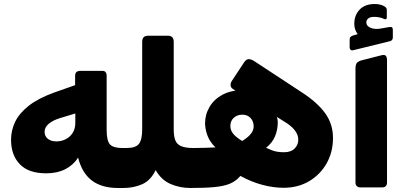

<svg xmlns="http://www.w3.org/2000/svg" viewBox="-20 -928 2029 956"><path d="M567 8Q486 8 437 -29.5Q388 -67 369 -143Q345 -106 305 -85.5Q265 -65 210 -65Q122 -65 78.5 -110.5Q35 -156 35 -232Q35 -278 55 -320.5Q75 -363 122 -400.5Q169 -438 249 -467L354 -504V-550Q354 -563 360.5 -569Q367 -575 379 -575H491Q501 -575 506 -568.5Q511 -562 511 -553V-282Q511 -227 527.5 -209Q544 -191 590 -191H610Q617 -191 621 -186.5Q625 -182 625 -175V-21Q625 8 595 8ZM261 -224Q286 -224 307.5 -235Q329 -246 342 -266.5Q355 -287 355 -317V-363L279 -340Q243 -329 222.5 -311.5Q202 -294 202 -272Q202 -250 218 -237Q234 -224 261 -224Z M595 8Q580 8 580 -7V-161Q580 -191 610 -191Q656 -191 672 -212Q688 -233 688 -284V-719Q688 -750 716 -750H817Q845 -750 845 -719V-284Q845 -251 852.5 -230.5Q860 -210 881.5 -200.5Q903 -191 943 -191Q958 -191 958 -176V-22Q958 8 928 8Q875 8 829 -12Q783 -32 755 -81Q730 -29 687.5 -10.5Q645 8 595 8Z M1392 7Q1341 7 1286.5 -7.5Q1232 -22 1177 -52Q1155 -26 1125 -13.5Q1095 -1 1048 3.5Q1001 8 928 8Q913 8 913 -7V-161Q913 -191 941 -191Q974 -191 1001 -192Q1028 -193 1053 -194Q1039 -207 1027.5 -224.5Q1016 -242 1009 -265Q1002 -288 1001 -313Q1001 -358 1023.5 -396Q1046 -434 1088 -456.5Q1130 -479 1189 -479Q1201 -479 1214 -477Q1227 -475 1240 -471L1237 -421L1138 -486Q1128 -494 1128 -504.5Q1128 -515 1133 -523L1195 -617Q1206 -634 1219 -633.5Q1232 -633 1247 -623L1483 -468Q1559 -419 1598.5 -365Q1638 -311 1638 -241Q1638 -171 1606.5 -115Q1575 -59 1519.5 -26Q1464 7 1392 7ZM1186 -226Q1215 -244 1229 -261.5Q1243 -279 1243 -299Q1243 -324 1227.5 -340.5Q1212 -357 1187 -357Q1161 -357 1144 -341.5Q1127 -326 1127 -301Q1127 -279 1141.5 -261.5Q1156 -244 1186 -226ZM1395 -170Q1429 -170 1448 -189.5Q1467 -209 1465 -237Q1464 -259 1446 -281.5Q1428 -304 1390 -326L1276 -398L1309 -414Q1339 -386 1351 -363.5Q1363 -341 1363 -319Q1363 -282 1349.5 -249.5Q1336 -217 1305 -192Q1320 -185 1334.5 -179.5Q1349 -174 1364 -172Q1379 -170 1395 -170Z M1773 5Q1763 5 1756.5 -1.5Q1750 -8 1750 -18V-586Q1750 -607 1757.5 -615.5Q1765 -624 1786 -629L1880 -653Q1896 -657 1901.5 -649.5Q1907 -642 1907 -632V-18Q1907 -8 1901 -1.5Q1895 5 1884 5ZM1739 -678Q1729 -676 1725 -680.5Q1721 -685 1721 -692V-729Q1721 -740 1725 -744Q1729 -748 1737 -751L1761 -758Q1754 -767 1749 -780Q1744 -793 1744 -809Q1744 -852 1770.5 -880Q1797 -908 1846 -908Q1860 -908 1872.5 -905Q1885 -902 1893 -897Q1906 -890 1906 -879V-842Q1906 -829 1894 -833Q1882 -839 1869 -841.5Q1856 -844 1843 -844Q1823 -844 1813.5 -836Q1804 -828 1804 -817Q1804 -798 1826.5 -789Q1849 -780 1882 -787L1916 -793Q1927 -795 1931.5 -792Q1936 -789 1936 -779V-742Q1936 -727 1922 -723Z"/></svg>

Font: Rubik ExtraBold
Style: Italic
Weight: 800
Italic angle: -12°
Designer: Hubert and Fischer
Foundry: Hubert and Fischer
Version: Version 2.300;gftools[0.9.30]